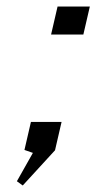

<svg xmlns="http://www.w3.org/2000/svg" viewBox="-20 -460 296 589"><path d="M136.7 -354H235.7L255.6 -440H156.6ZM49.8 109 148.8 1 168.9 -86H74.9L55 0L80.9 9L31.8 96Z"/></svg>

Font: Cabin Condensed
Style: Regular
Weight: 400
Italic angle: -13°
Designer: Pablo Impallari
Foundry: Pablo Impallari. www.impallari.com Igino Marini. www.ikern.com
Version: Version 1.006